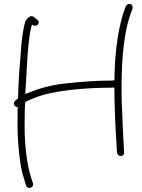

<svg xmlns="http://www.w3.org/2000/svg" viewBox="-20 -764 718 972"><path d="M57 -254C43 -243 53 -220 70 -222C69 -205 69 -186 69 -167C68 -126 69 -84 72 -43C77 26 85 95 103 145L112 175C115 183 123 191 135 186C144 182 150 177 147 164L137 134C112 56 102 -61 105 -167C105 -194 106 -221 107 -246C114 -251 123 -255 132 -259C150 -266 169 -275 204 -285C290 -308 423 -320 537 -320L559 -321C559 -229 565 -98 571 -15L572 9C574 18 581 26 591 26C601 26 610 17 608 7L607 -17C603 -75 599 -187 596 -255C593 -416 600 -578 641 -693L651 -720C652 -725 652 -729 650 -734C644 -750 623 -745 617 -733L607 -705C600 -686 594 -662 587 -632C572 -566 562 -479 560 -396C560 -383 560 -370 559 -357L536 -356C462 -356 379 -349 306 -341C223 -332 157 -308 118 -292L108 -288C112 -359 116 -423 120 -491C125 -544 129 -599 142 -640C146 -636 151 -634 158 -634C176 -634 183 -655 168 -665L155 -675C135 -695 113 -668 107 -651C95 -609 88 -549 85 -494C79 -429 74 -357 72 -287C72 -280 72 -273 71 -266Z"/></svg>

Font: Stray Cat
Style: SuExt
Weight: 400
Version: Version 1.0